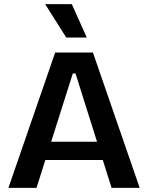

<svg xmlns="http://www.w3.org/2000/svg" viewBox="-20 -916 722 936"><path d="M21 0 249 -660H433L661 0H524L348 -558H335L158 0ZM142 -136V-225H558V-136ZM303 -733 200 -896H330L403 -733Z"/></svg>

Font: Bricolage Grotesque 18pt SemiBold
Style: Regular
Weight: 600
Version: Version 1.001;gftools[0.9.33.dev8+g029e19f]